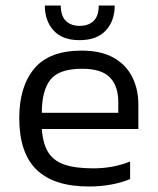

<svg xmlns="http://www.w3.org/2000/svg" viewBox="-20 -668 573 698"><path d="M269 -522Q207 -522 175 -557Q143 -592 143 -648H201Q201 -610 219.5 -592Q238 -574 269 -574Q302 -574 320.5 -592Q339 -610 339 -648H397Q397 -592 364.5 -557Q332 -522 269 -522ZM303 10Q176 10 113 -51Q50 -112 50 -239Q50 -353 104.5 -418.5Q159 -484 277 -484Q347 -484 392.5 -458.5Q438 -433 460.5 -388.5Q483 -344 483 -288V-199H132Q136 -145 155.5 -114Q175 -83 214.5 -69.5Q254 -56 319 -56Q392 -56 453 -81V-17Q422 -4 383.5 3Q345 10 303 10ZM132 -258H410V-297Q410 -355 379.5 -386.5Q349 -418 279 -418Q194 -418 163 -378Q132 -338 132 -258Z"/></svg>

Font: Kanit Light
Style: Regular
Weight: 300
Designer: Katatrad Team
Foundry: CadsonDemak
Version: Version 2.000; ttfautohint (v1.8.3)